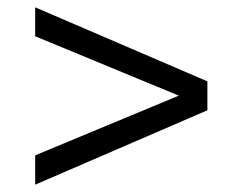

<svg xmlns="http://www.w3.org/2000/svg" viewBox="-20 -583 654 524"><path d="M546 -361V-282L76 -79V-159L468 -322L76 -484V-563Z"/></svg>

Font: Intel One Mono
Style: Regular
Weight: 400
Monospace: yes
Designer: Fred Shallcrass
Foundry: Frere-Jones Type LLC
Version: Version 1.400;hotconv 1.1.0;makeotfexe 2.6.0;FJTRelease1.4